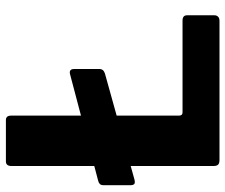

<svg xmlns="http://www.w3.org/2000/svg" viewBox="-78 -704 782 667"><g transform="rotate(-90 313.5 -371.0)"><path d="M406.8 -417.3Q406.8 -402.7 390.8 -397.9L23.6 -295.6Q11.8 -292.5 7.4 -296Q3.1 -299.5 3.1 -309.9V-402.3Q3.1 -411.3 7.1 -415.4Q11.1 -419.6 18 -421.3L387.7 -518.9Q406.8 -524.2 406.8 -504.7ZM69.8 -722.7Q69.8 -742 85.9 -742H229.4Q244.8 -742 244.8 -724.2V-140.9Q244.8 -128.4 255.9 -128.4H574.8Q593.4 -128.4 593.4 -112.8V-17.7Q593.4 -10.1 588.7 -5.1Q584 0 573.6 0H91.6Q78.8 0 74.3 -5Q69.8 -10 69.8 -20.7V-722.7Z"/></g></svg>

Font: Libre Franklin Thin
Style: Regular
Weight: 100
Designer: Pablo Impallari, Rodrigo Fuenzalida, Nhung Nguyen
Foundry: Impallari Type
Version: Version 3.000